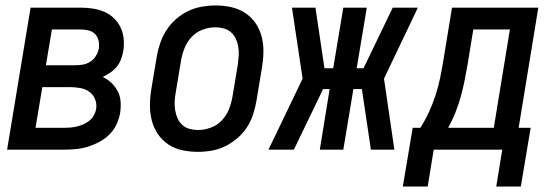

<svg xmlns="http://www.w3.org/2000/svg" viewBox="-20 -548 2040 703"><path d="M6 0 92 -520H276Q298 -520 320.5 -516.5Q343 -513 362.5 -504.5Q382 -496 397.5 -481Q413 -466 422 -446.5Q431 -427 433 -404.5Q435 -382 431 -359Q428 -344 422.5 -329.5Q417 -315 407 -303Q397 -291 383.5 -282Q370 -273 356 -266Q374 -258 388 -244.5Q402 -231 411 -214Q420 -197 421.5 -176.5Q423 -156 420 -135Q416 -113 406.5 -92.5Q397 -72 380.5 -55.5Q364 -39 343 -28Q322 -17 300.5 -10.5Q279 -4 257 -2Q235 0 214 0ZM148 -309H255Q269 -309 283.5 -311.5Q298 -314 310.5 -322Q323 -330 331 -343Q339 -356 342 -370Q344 -385 341 -399Q338 -413 328.5 -423Q319 -433 304.5 -436.5Q290 -440 276 -440H170ZM110 -80H214Q226 -80 238 -81Q250 -82 262 -85Q274 -88 285.5 -93Q297 -98 307 -106Q317 -114 323.5 -125.5Q330 -137 332 -149Q335 -168 328 -185Q321 -202 307 -212Q293 -222 274.5 -225.5Q256 -229 237 -229H135Z M705 8Q675 8 647 2Q619 -4 596.5 -19Q574 -34 558.5 -56.5Q543 -79 536 -106Q529 -133 529 -162Q529 -191 534 -221L554 -341Q558 -365 566.5 -390Q575 -415 589.5 -437.5Q604 -460 624.5 -478Q645 -496 669 -507.5Q693 -519 718.5 -523.5Q744 -528 769 -528Q798 -528 826 -522Q854 -516 877 -501Q900 -486 915.5 -463.5Q931 -441 938 -414Q945 -387 944.5 -358Q944 -329 939 -299L919 -179Q915 -155 907 -130Q899 -105 884.5 -82.5Q870 -60 849 -42Q828 -24 804.5 -12.5Q781 -1 755.5 3.5Q730 8 705 8ZM706 -72Q728 -72 751.5 -80.5Q775 -89 792 -107Q809 -125 818 -147.5Q827 -170 831 -193L851 -313Q853 -329 854 -345Q855 -361 852.5 -376.5Q850 -392 843.5 -406Q837 -420 825.5 -430Q814 -440 799 -444Q784 -448 768 -448Q745 -448 722 -439.5Q699 -431 682 -413Q665 -395 656 -372.5Q647 -350 643 -327L623 -207Q620 -191 619.5 -175Q619 -159 621.5 -143.5Q624 -128 630.5 -114Q637 -100 648 -90Q659 -80 674.5 -76Q690 -72 706 -72Z M963 0 1088 -260 1049 -520H1135L1168 -298H1200L1237 -520H1323L1286 -298H1311L1418 -520H1510L1386 -260L1424 0H1338L1305 -222H1274L1237 0H1151L1187 -222H1163L1056 0Z M1455 135 1491 -80H1519Q1537 -108 1551 -138.5Q1565 -169 1575 -200Q1585 -231 1591.5 -262.5Q1598 -294 1603 -325L1635 -520H1951L1879 -80H1923L1887 135H1797L1819 0H1568L1546 135ZM1621 -80H1788L1847 -440H1713L1692 -312Q1687 -282 1681 -252.5Q1675 -223 1667 -194Q1659 -165 1647.5 -136Q1636 -107 1621 -80Z"/></svg>

Font: Iosevka SS04 Medium Oblique
Style: Regular
Weight: 500
Italic angle: -9°
Monospace: yes
Designer: Belleve Invis
Foundry: Belleve Invis
Version: Version 19.0.0; ttfautohint (v1.8.4)